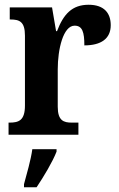

<svg xmlns="http://www.w3.org/2000/svg" viewBox="-20 -567 500 808"><path d="M16 0H310V-51H282C248 -51 223 -59 223 -118V-275C223 -360 246 -459 294 -459C327 -459 335 -431 335 -376C405 -376 446 -404 446 -461C446 -512 418 -547 353 -547C283 -547 247 -507 220 -436H216L199 -536H21V-485H24C62 -485 85 -476 85 -417V-123C85 -60 59 -51 20 -51H16ZM81 208V221H134C163 178 202 113 218 71V61H116C110 106 92 167 81 208Z"/></svg>

Font: Noto Serif Condensed
Style: Bold
Weight: 700
Width: 3
Designer: Monotype Design Team
Foundry: Monotype Imaging Inc.
Version: Version 2.015